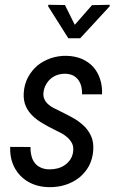

<svg xmlns="http://www.w3.org/2000/svg" viewBox="-20 -771 487 801"><path d="M363.8 -749.5 292 -667.5 251 -750 181.2 -751V-744.1L265.1 -611.3H314.5L437.5 -744.6V-751ZM285.2 -139.2C283.7 -126.5 279.8 -115.7 273.9 -106.4C267.6 -97.2 260.3 -89.4 251.5 -83C242.2 -76.7 232.4 -71.8 221.2 -68.8C210 -65.9 198.7 -64.5 187 -64.5C172.9 -64.5 160.6 -66.9 150.4 -71.8C140.1 -76.2 131.3 -83 125 -91.3C118.7 -99.6 113.8 -109.4 111.3 -120.6C108.4 -131.8 106.9 -144.5 107.4 -157.7L22.5 -158.2C21.5 -133.3 24.9 -110.8 32.2 -90.8C39.6 -70.3 50.8 -52.7 64.9 -38.1C79.1 -23.4 96.2 -11.7 116.2 -3.4C136.2 4.9 158.7 9.3 183.1 9.8C207 10.3 230 7.3 252 0.5C273.9 -6.3 293 -16.6 310.1 -29.8C326.7 -43 340.3 -59.1 351.1 -78.6C361.3 -98.1 367.7 -120.6 369.1 -145.5C370.6 -168 367.2 -187.5 359.9 -203.6C352.5 -219.7 342.3 -234.4 329.1 -246.6C315.9 -258.8 301.3 -270 284.2 -279.3C267.1 -288.6 250 -297.9 232.4 -306.2C223.1 -310.5 214.4 -314.9 205.1 -319.8C195.8 -324.2 188 -329.6 181.2 -335.9C173.8 -342.3 168.5 -349.6 165 -357.9C161.1 -366.2 160.2 -376 161.6 -387.2C163.1 -398.9 167 -409.7 172.4 -418.9C177.7 -428.2 184.1 -436.5 192.4 -443.4C200.2 -449.7 209.5 -455.1 219.7 -458.5C230 -461.9 241.2 -463.4 252.9 -463.4C265.1 -462.9 275.9 -460.4 285.2 -456.1C293.9 -451.2 301.3 -444.8 307.1 -437C312.5 -429.2 316.9 -419.9 319.3 -409.7C321.8 -399.4 322.8 -388.7 322.3 -377.4H405.8C406.7 -400.4 403.8 -421.9 397.5 -441.4C391.1 -460.9 381.3 -478 368.7 -492.2C355.5 -506.3 339.8 -517.1 321.3 -525.4C302.2 -533.2 281.2 -537.6 257.8 -538.1C234.9 -538.6 213.4 -535.2 192.4 -528.3C171.4 -521 152.3 -510.7 136.2 -497.6C120.1 -483.9 106.9 -467.3 96.7 -448.2C86.4 -429.2 80.6 -407.7 79.1 -384.3C77.6 -362.8 80.6 -344.2 87.4 -328.6C94.2 -313 104 -299.3 116.2 -287.6C128.4 -275.9 142.1 -265.6 158.2 -256.3C173.8 -247.1 189.9 -238.3 207 -230C216.3 -225.6 225.6 -220.7 235.8 -215.3C246.1 -210 254.9 -203.6 262.7 -196.3C270.5 -189 276.9 -180.7 281.2 -171.4C285.6 -162.1 286.6 -151.4 285.2 -139.2Z"/></svg>

Font: Roboto Condensed
Style: Italic
Weight: 400
Designer: Google
Version: Version 1.000;PS 001.000;hotconv 1.0.88;makeotf.lib2.5.64775